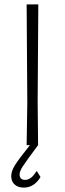

<svg xmlns="http://www.w3.org/2000/svg" viewBox="-20 -659 295 872"><path d="M153 0Q98 74 83.5 96.5Q69 119 69 133Q69 158 94 158Q122 158 145 119H148L164 145Q135 193 88 193Q62 193 46.5 179Q31 165 31 141Q31 118 48 91Q65 64 116 0H101L104 -194L101 -639H154L151 -197Z"/></svg>

Font: Alegreya Sans Light
Style: Regular
Weight: 300
Designer: Juan Pablo del Peral
Foundry: Huerta Tipografica
Version: Version 2.007